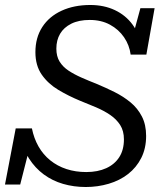

<svg xmlns="http://www.w3.org/2000/svg" viewBox="-38 -740 666 770"><path d="M306 10Q258 10 215 -2.5Q172 -15 137.5 -40.5Q103 -66 78.5 -104Q54 -142 42 -194Q45 -188 55.5 -184Q66 -180 76.5 -178Q87 -176 87 -173L43 0H-18L25 -225H90Q98 -185 116.5 -152.5Q135 -120 163.5 -97Q192 -74 228.5 -62Q265 -50 308 -50Q354 -50 388 -65.5Q422 -81 440.5 -110Q459 -139 459 -181Q459 -215 444 -238.5Q429 -262 404 -279Q379 -296 347.5 -309.5Q316 -323 283 -336Q237 -355 196 -379.5Q155 -404 129.5 -440.5Q104 -477 104 -531Q104 -589 131.5 -631.5Q159 -674 209 -697Q259 -720 324 -720Q379 -720 422.5 -699.5Q466 -679 493.5 -641.5Q521 -604 529 -552Q526 -550 517.5 -552.5Q509 -555 500.5 -560Q492 -565 487 -567L525 -707H582L549 -521H486Q481 -559 459.5 -590.5Q438 -622 403 -641Q368 -660 322 -660Q278 -660 248 -645Q218 -630 203 -604.5Q188 -579 188 -545Q188 -514 201 -493Q214 -472 236.5 -457Q259 -442 288.5 -429Q318 -416 351 -403Q387 -388 422 -370.5Q457 -353 485.5 -329.5Q514 -306 531 -273Q548 -240 548 -195Q548 -145 528.5 -106.5Q509 -68 475.5 -42Q442 -16 398 -3Q354 10 306 10Z"/></svg>

Font: Roboto Serif 20pt
Style: Italic
Weight: 400
Italic angle: -10°
Designer: Greg Gazdowicz
Foundry: Commercial Type
Version: Version 1.008